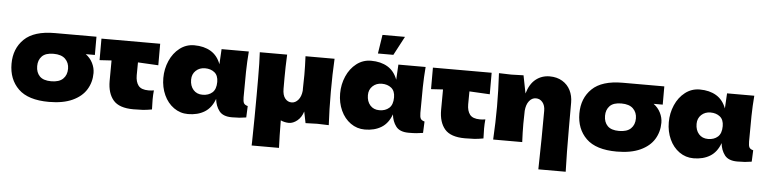

<svg xmlns="http://www.w3.org/2000/svg" viewBox="-53 -1063 6272 1573"><g transform="rotate(5 3082.5 -277.0)"><path d="M629 -406Q666 -379 686 -339Q706 -299 706 -257Q706 -182 669 -121.5Q632 -61 555 -25.5Q478 10 362 10Q191 10 110.5 -68.5Q30 -147 30 -275Q30 -400 110.5 -478Q191 -556 362 -556H368H704V-406ZM495 -274Q495 -323 463 -354.5Q431 -386 366 -386Q301 -386 271 -355Q241 -324 241 -274Q241 -222 271 -191Q301 -160 366 -160Q431 -160 463 -191Q495 -222 495 -274Z M1229 -367Q1137 -373 1061 -376L1060 -270Q1060 -216 1083.5 -185.5Q1107 -155 1167 -155Q1190 -155 1211 -159Q1207 -122 1207 -84Q1207 -66 1209 -2Q1165 6 1135 8Q1105 10 1057 10Q940 10 891.5 -46.5Q843 -103 843 -204L844 -373Q797 -371 746 -367V-544H1229Z M1988 -98 1984 -4Q1952 1 1928.5 3Q1905 5 1866 5Q1793 5 1762 -35.5Q1731 -76 1725 -134Q1698 -59 1641.5 -24.5Q1585 10 1506 10Q1441 10 1389 -27Q1337 -64 1308 -127.5Q1279 -191 1279 -267Q1279 -342 1308 -408.5Q1337 -475 1389.5 -515.5Q1442 -556 1509 -556Q1589 -556 1645 -522.5Q1701 -489 1727 -419L1734 -544H1958Q1951 -460 1949.5 -376Q1948 -292 1948 -166Q1948 -132 1956 -118Q1964 -104 1988 -98ZM1722 -273Q1722 -326 1691 -351Q1660 -376 1613 -376Q1568 -376 1537.5 -347.5Q1507 -319 1507 -273Q1507 -222 1535 -190Q1563 -158 1611 -158Q1660 -158 1691 -185.5Q1722 -213 1722 -273Z M2656 -274Q2656 -127 2663 0Q2599 -3 2568 -3Q2538 -3 2472 0L2453 -94Q2438 -45 2404 -17.5Q2370 10 2335 10Q2319 10 2300.5 6Q2282 2 2268 -5Q2269 133 2273 221H2048Q2048 202 2049 193Q2053 -27 2053 -189V-333Q2053 -466 2048 -546H2273Q2268 -439 2268 -357V-265Q2268 -212 2289.5 -185.5Q2311 -159 2343 -159Q2374 -159 2397.5 -186.5Q2421 -214 2426 -262V-285Q2428 -363 2428 -393Q2428 -462 2424 -546H2663Q2656 -420 2656 -274Z M3442 -98 3438 -4Q3406 1 3382.5 3Q3359 5 3320 5Q3247 5 3216 -35.5Q3185 -76 3179 -134Q3152 -59 3095.5 -24.5Q3039 10 2960 10Q2895 10 2843 -27Q2791 -64 2762 -127.5Q2733 -191 2733 -267Q2733 -342 2762 -408.5Q2791 -475 2843.5 -515.5Q2896 -556 2963 -556Q3043 -556 3099 -522.5Q3155 -489 3181 -419L3188 -544H3412Q3405 -460 3403.5 -376Q3402 -292 3402 -166Q3402 -132 3410 -118Q3418 -104 3442 -98ZM3176 -273Q3176 -326 3145 -351Q3114 -376 3067 -376Q3022 -376 2991.5 -347.5Q2961 -319 2961 -273Q2961 -222 2989 -190Q3017 -158 3065 -158Q3114 -158 3145 -185.5Q3176 -213 3176 -273ZM3140 -620H3013L3037 -775H3222Z M3955 -367Q3863 -373 3787 -376L3786 -270Q3786 -216 3809.5 -185.5Q3833 -155 3893 -155Q3916 -155 3937 -159Q3933 -122 3933 -84Q3933 -66 3935 -2Q3891 6 3861 8Q3831 10 3783 10Q3666 10 3617.5 -46.5Q3569 -103 3569 -204L3570 -373Q3523 -371 3472 -367V-544H3955Z M4405 211Q4411 -56 4411 -271Q4411 -315 4389.5 -341Q4368 -367 4335 -367Q4302 -367 4279 -337.5Q4256 -308 4252 -257Q4250 -181 4250 -149Q4250 -81 4254 0H4015Q4023 -144 4023 -272Q4023 -400 4015 -546Q4081 -543 4116 -543Q4153 -543 4217 -546L4246 -399Q4269 -479 4318 -517.5Q4367 -556 4432 -556Q4492 -556 4536 -529.5Q4580 -503 4602.5 -458Q4625 -413 4625 -357V-151Q4625 65 4630 211Z M5299 -406Q5336 -379 5356 -339Q5376 -299 5376 -257Q5376 -182 5339 -121.5Q5302 -61 5225 -25.5Q5148 10 5032 10Q4861 10 4780.5 -68.5Q4700 -147 4700 -275Q4700 -400 4780.5 -478Q4861 -556 5032 -556H5038H5374V-406ZM5165 -274Q5165 -323 5133 -354.5Q5101 -386 5036 -386Q4971 -386 4941 -355Q4911 -324 4911 -274Q4911 -222 4941 -191Q4971 -160 5036 -160Q5101 -160 5133 -191Q5165 -222 5165 -274Z M6145 -98 6141 -4Q6109 1 6085.5 3Q6062 5 6023 5Q5950 5 5919 -35.5Q5888 -76 5882 -134Q5855 -59 5798.5 -24.5Q5742 10 5663 10Q5598 10 5546 -27Q5494 -64 5465 -127.5Q5436 -191 5436 -267Q5436 -342 5465 -408.5Q5494 -475 5546.5 -515.5Q5599 -556 5666 -556Q5746 -556 5802 -522.5Q5858 -489 5884 -419L5891 -544H6115Q6108 -460 6106.5 -376Q6105 -292 6105 -166Q6105 -132 6113 -118Q6121 -104 6145 -98ZM5879 -273Q5879 -326 5848 -351Q5817 -376 5770 -376Q5725 -376 5694.5 -347.5Q5664 -319 5664 -273Q5664 -222 5692 -190Q5720 -158 5768 -158Q5817 -158 5848 -185.5Q5879 -213 5879 -273Z"/></g></svg>

Font: Dela Gothic One
Style: Regular
Weight: 400
Designer: aratakana
Foundry: aratakana
Version: Version 1.004